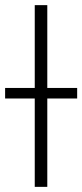

<svg xmlns="http://www.w3.org/2000/svg" viewBox="-59 -727 320 747"><path d="M125 -384.8H241.2V-343.8H125V0H76.2V-343.8H-39.1V-384.8H76.2V-707H125Z"/></svg>

Font: Pretendard ExtraLight
Style: Regular
Weight: 200
Designer: Base glyphs from Inter by Rasmus Andersson; Hangeul glyphs from Noto Sans CJK(Source Han Sans) by Jang Soo-young and Kan
Foundry: Kil Hyung-jin
Version: Version 1.309